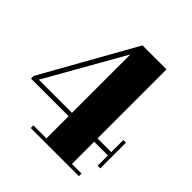

<svg xmlns="http://www.w3.org/2000/svg" viewBox="-187 -839 978 978"><g transform="rotate(45 301.5 -350.0)"><path d="M182 0V-19H276V-179H5V-198L287 -700H460V-203H559V-290H578V-105H559V-179H460V-19H529V0ZM37 -203H276V-624Z"/></g></svg>

Font: SVN-Abril Fatface
Style: Regular
Weight: 400
Designer: Veronika Burian, Jos? Scaglione
Foundry: TypeTogether
Version: Version 1.001